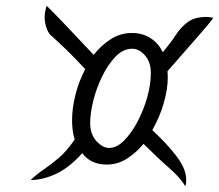

<svg xmlns="http://www.w3.org/2000/svg" viewBox="-20 -661 751 658"><path d="M615 -23Q598 -52 559 -86Q520 -120 472 -168Q446 -137 414.5 -117Q383 -97 346 -97Q318 -97 297 -107Q276 -117 262 -136Q216 -85 170.5 -64.5Q125 -44 85 -44Q106 -64 129.5 -80Q153 -96 180.5 -119Q208 -142 236 -183Q231 -199 229 -215Q227 -231 227 -249Q227 -290 238.5 -336Q250 -382 272 -424Q238 -461 207 -491Q176 -521 152 -542Q145 -549 139 -566.5Q133 -584 133 -603Q133 -612 135 -622Q137 -632 140 -641Q154 -628 198.5 -581.5Q243 -535 301 -473Q327 -506 360 -527Q393 -548 432 -548Q468 -548 495.5 -530.5Q523 -513 538 -482Q564 -513 582 -540.5Q600 -568 623.5 -585.5Q647 -603 688 -603Q693 -603 699 -602Q705 -601 711 -600Q699 -582 656.5 -534Q614 -486 554 -417Q554 -412 554.5 -407Q555 -402 555 -397Q555 -355 541 -307Q527 -259 502 -215Q552 -169 585 -125.5Q618 -82 618 -46Q618 -41 618 -36Q618 -31 615 -23ZM354 -154Q380 -154 405 -179Q430 -204 451 -243.5Q472 -283 484.5 -327.5Q497 -372 497 -411Q497 -448 477 -471Q457 -494 433 -494Q402 -494 376 -467Q350 -440 330 -399Q310 -358 299.5 -315Q289 -272 289 -240Q289 -201 310.5 -177.5Q332 -154 354 -154Z"/></svg>

Font: Dancing Script Medium
Style: Regular
Weight: 500
Designer: Pablo Impallari
Foundry: Pablo Impallari
Version: Version 2.000